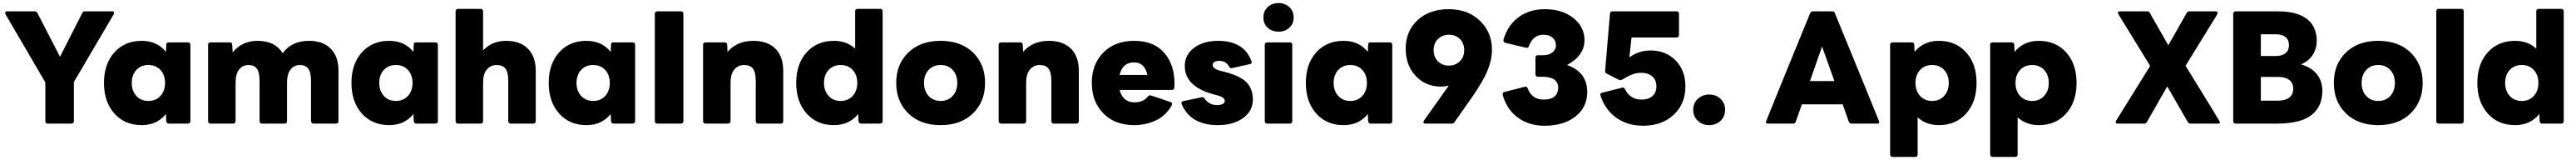

<svg xmlns="http://www.w3.org/2000/svg" viewBox="-20 -808 16870 1046"><path d="M448 0H293Q278 0 277 -16V-269L16 -715Q14 -720 14 -724Q14 -734 27 -734H206Q220 -734 225 -723L373 -437L519 -723Q524 -734 537 -734H713Q727 -734 727 -724Q727 -720 725 -715L464 -272V-16Q464 -1 448 0Z M908 10Q797 10 729 -66Q661 -142 661 -266Q661 -390 729 -465.5Q797 -541 908 -541Q1009 -541 1067 -469L1069 -516Q1069 -531 1085 -531H1211Q1226 -531 1227 -516V-16Q1227 -1 1211 0H1085Q1072 0 1069 -16L1067 -63Q1009 10 908 10ZM952 -148Q1001 -148 1031 -181Q1061 -214 1061 -266Q1061 -318 1031 -350.5Q1001 -383 952 -383Q903 -383 873 -350.5Q843 -318 843 -266Q843 -214 873 -181Q903 -148 952 -148Z M2182 0H2033Q2020 0 2017 -16V-279Q2017 -335 1999.5 -359Q1982 -383 1945 -383Q1907 -383 1883.5 -354Q1860 -325 1860 -266V-16Q1860 -1 1844 0H1696Q1681 0 1680 -16V-279Q1680 -335 1662.5 -359Q1645 -383 1608 -383Q1570 -383 1546.5 -354Q1523 -325 1523 -266V-16Q1523 -1 1507 0H1359Q1344 0 1343 -16V-516Q1343 -530 1359 -531H1485Q1500 -531 1501 -516L1504 -465Q1564 -541 1667 -541Q1781 -541 1832 -460Q1889 -541 2004 -541Q2096 -541 2146.5 -489.5Q2197 -438 2197 -346V-16Q2197 -1 2182 0Z M2529 10Q2418 10 2350 -66Q2282 -142 2282 -266Q2282 -390 2350 -465.5Q2418 -541 2529 -541Q2630 -541 2688 -469L2690 -516Q2690 -531 2706 -531H2832Q2847 -531 2848 -516V-16Q2848 -1 2832 0H2706Q2693 0 2690 -16L2688 -63Q2630 10 2529 10ZM2573 -148Q2622 -148 2652 -181Q2682 -214 2682 -266Q2682 -318 2652 -350.5Q2622 -383 2573 -383Q2524 -383 2494 -350.5Q2464 -318 2464 -266Q2464 -214 2494 -181Q2524 -148 2573 -148Z M3473 0H3325Q3310 0 3309 -16V-279Q3309 -335 3291 -359Q3273 -383 3233 -383Q3194 -383 3169 -354Q3144 -325 3144 -266V-16Q3144 -1 3128 0H2980Q2965 0 2964 -16V-734Q2964 -749 2980 -750H3128Q3143 -750 3144 -734V-478Q3202 -541 3295 -541Q3387 -541 3438 -489.5Q3489 -438 3489 -346V-16Q3489 -1 3473 0Z M3821 10Q3710 10 3642 -66Q3574 -142 3574 -266Q3574 -390 3642 -465.5Q3710 -541 3821 -541Q3922 -541 3980 -469L3982 -516Q3982 -531 3998 -531H4124Q4139 -531 4140 -516V-16Q4140 -1 4124 0H3998Q3985 0 3982 -16L3980 -63Q3922 10 3821 10ZM3865 -148Q3914 -148 3944 -181Q3974 -214 3974 -266Q3974 -318 3944 -350.5Q3914 -383 3865 -383Q3816 -383 3786 -350.5Q3756 -318 3756 -266Q3756 -214 3786 -181Q3816 -148 3865 -148Z M4440 0H4285Q4270 0 4269 -16V-718Q4269 -733 4285 -734H4440Q4455 -734 4456 -718V-16Q4456 -1 4440 0Z M5094 0H4946Q4931 0 4930 -16V-279Q4930 -335 4912 -359Q4894 -383 4854 -383Q4815 -383 4790 -354Q4765 -325 4765 -266V-16Q4765 -1 4749 0H4601Q4586 0 4585 -16V-516Q4585 -530 4601 -531H4726Q4741 -531 4743 -516L4745 -469Q4808 -541 4913 -541Q5008 -541 5059 -489.5Q5110 -438 5110 -346V-16Q5110 -1 5094 0Z M5442 10Q5331 10 5263 -66Q5195 -142 5195 -266Q5195 -390 5263 -465.5Q5331 -541 5442 -541Q5526 -541 5581 -490V-734Q5581 -749 5597 -750H5745Q5760 -750 5761 -734V-16Q5761 -1 5745 0H5619Q5606 0 5603 -16L5601 -63Q5543 10 5442 10ZM5486 -148Q5535 -148 5565 -181Q5595 -214 5595 -266Q5595 -318 5565 -350.5Q5535 -383 5486 -383Q5437 -383 5407 -350.5Q5377 -318 5377 -266Q5377 -214 5407 -181Q5437 -148 5486 -148Z M6141 10Q6008 10 5929 -67Q5850 -144 5850 -266Q5850 -388 5929 -464.5Q6008 -541 6141 -541Q6274 -541 6353 -464.5Q6432 -388 6432 -266Q6432 -144 6353 -67Q6274 10 6141 10ZM6141 -148Q6190 -148 6220 -181Q6250 -214 6250 -266Q6250 -318 6220 -350.5Q6190 -383 6141 -383Q6092 -383 6062 -350.5Q6032 -318 6032 -266Q6032 -214 6062 -181Q6092 -148 6141 -148Z M7030 0H6882Q6867 0 6866 -16V-279Q6866 -335 6848 -359Q6830 -383 6790 -383Q6751 -383 6726 -354Q6701 -325 6701 -266V-16Q6701 -1 6685 0H6537Q6522 0 6521 -16V-516Q6521 -530 6537 -531H6662Q6677 -531 6679 -516L6681 -469Q6744 -541 6849 -541Q6944 -541 6995 -489.5Q7046 -438 7046 -346V-16Q7046 -1 7030 0Z M7409 10Q7282 10 7206.5 -67Q7131 -144 7131 -266Q7131 -388 7206.5 -464.5Q7282 -541 7409 -541Q7542 -541 7610 -457Q7673 -381 7673 -260Q7673 -248 7671.5 -234Q7670 -220 7655 -220H7313Q7335 -139 7410 -139Q7469 -139 7498 -177Q7505 -185 7514 -185Q7517 -185 7647 -141Q7657 -137 7657 -129Q7657 -125 7655 -120Q7617 -52 7551 -21Q7485 10 7409 10ZM7495 -318Q7478 -400 7407 -400Q7332 -400 7313 -318Z M7957 10Q7777 10 7719 -129L7718 -135Q7718 -144 7730 -147L7855 -173Q7864 -173 7870 -163Q7900 -121 7951 -121Q7974 -121 7988 -128Q8002 -135 8002 -149Q8002 -160 7989 -170Q7976 -180 7926 -192Q7740 -243 7740 -377Q7740 -449 7800.5 -495Q7861 -541 7958 -541Q8128 -541 8177 -408L8179 -401Q8179 -392 8166 -389Q8049 -362 8046 -362Q8036 -362 8031 -372Q8020 -391 8004.5 -400.5Q7989 -410 7965 -410Q7947 -410 7935 -403.5Q7923 -397 7923 -383Q7923 -356 7982 -343L8001 -338Q8104 -312 8145 -269Q8186 -226 8186 -158Q8186 -82 8121.5 -36Q8057 10 7957 10Z M8354 -601Q8312 -601 8283.5 -626.5Q8255 -652 8255 -694Q8255 -736 8283.5 -762Q8312 -788 8354 -788Q8396 -788 8424.5 -762Q8453 -736 8453 -694Q8453 -652 8424.5 -626.5Q8396 -601 8354 -601ZM8428 0H8280Q8265 0 8264 -16V-516Q8264 -530 8280 -531H8428Q8443 -531 8444 -516V-16Q8444 -1 8428 0Z M8780 10Q8669 10 8601 -66Q8533 -142 8533 -266Q8533 -390 8601 -465.5Q8669 -541 8780 -541Q8881 -541 8939 -469L8941 -516Q8941 -531 8957 -531H9083Q9098 -531 9099 -516V-16Q9099 -1 9083 0H8957Q8944 0 8941 -16L8939 -63Q8881 10 8780 10ZM8824 -148Q8873 -148 8903 -181Q8933 -214 8933 -266Q8933 -318 8903 -350.5Q8873 -383 8824 -383Q8775 -383 8745 -350.5Q8715 -318 8715 -266Q8715 -214 8745 -181Q8775 -148 8824 -148Z M9488 0H9317Q9303 0 9303 -10Q9303 -14 9306 -19L9469 -248Q9445 -242 9418 -242Q9318 -242 9252.5 -311.5Q9187 -381 9187 -490Q9187 -605 9265 -676.5Q9343 -748 9469 -748Q9595 -748 9673.5 -672Q9752 -596 9752 -483Q9752 -416 9721 -342.5Q9690 -269 9612 -159L9507 -10Q9500 0 9488 0ZM9470 -379Q9512 -379 9541 -407Q9570 -435 9570 -480Q9570 -525 9542 -553Q9514 -581 9470 -581Q9427 -581 9398.5 -553Q9370 -525 9370 -480Q9370 -435 9398.5 -407Q9427 -379 9470 -379Z M10095 14Q9995 14 9922 -39Q9849 -92 9822 -188V-193Q9822 -205 9834 -207Q9969 -242 9972 -242Q9981 -242 9986 -230Q10013 -157 10092 -157Q10182 -157 10186 -233Q10186 -304 10087 -306H10053Q10038 -306 10037 -322V-432Q10037 -446 10053 -447H10089Q10125 -447 10148 -465.5Q10171 -484 10171 -512Q10171 -543 10148.5 -562Q10126 -581 10089 -581Q10022 -581 9994 -507Q9990 -495 9979 -495L9840 -528Q9827 -532 9827 -544V-547Q9855 -644 9927 -696Q9999 -748 10098 -748Q10212 -748 10285 -690.5Q10358 -633 10358 -545Q10358 -445 10244 -383Q10376 -336 10376 -207Q10376 -107 10299 -46.5Q10222 14 10095 14Z M10743 14Q10641 14 10568 -37Q10495 -88 10463 -182L10462 -189Q10462 -200 10474 -202L10609 -236Q10618 -236 10623 -226Q10656 -157 10732 -157Q10777 -157 10803 -180Q10829 -203 10829 -243Q10829 -284 10802.5 -308Q10776 -332 10729 -332Q10699 -332 10671 -321.5Q10643 -311 10604 -287Q10599 -284 10593 -284Q10588 -284 10582 -287L10503 -327Q10493 -333 10493 -344L10525 -719Q10528 -734 10541 -734H10962Q10976 -734 10977 -718V-579Q10977 -564 10962 -563H10666L10652 -433Q10714 -478 10790 -478Q10891 -478 10955 -413Q11019 -348 11019 -242Q11019 -129 10942 -57.5Q10865 14 10743 14Z M11175 10Q11131 10 11100.5 -18Q11070 -46 11070 -90Q11070 -134 11100.5 -162Q11131 -190 11175 -190Q11219 -190 11249 -162Q11279 -134 11279 -90Q11279 -46 11249 -18Q11219 10 11175 10Z M12275 0H12107Q12094 0 12089 -13L12049 -126H11782L11742 -13Q11738 0 11724 0H11560Q11546 0 11546 -11Q11546 -15 11836 -722Q11842 -734 11854 -734H11980Q11994 -734 11998 -722Q12289 -14 12289 -11Q12289 0 12275 0ZM11995 -278 11914 -504 11835 -278Z M12524 218H12376Q12361 218 12360 202V-516Q12360 -530 12376 -531H12501Q12516 -531 12518 -516L12520 -469Q12579 -541 12679 -541Q12790 -541 12858 -465.5Q12926 -390 12926 -266Q12926 -142 12858 -66Q12790 10 12679 10Q12595 10 12540 -41V202Q12540 217 12524 218ZM12635 -148Q12684 -148 12714 -181Q12744 -214 12744 -266Q12744 -318 12714 -350.5Q12684 -383 12635 -383Q12586 -383 12556 -350.5Q12526 -318 12526 -266Q12526 -214 12556 -181Q12586 -148 12635 -148Z M13179 218H13031Q13016 218 13015 202V-516Q13015 -530 13031 -531H13156Q13171 -531 13173 -516L13175 -469Q13234 -541 13334 -541Q13445 -541 13513 -465.5Q13581 -390 13581 -266Q13581 -142 13513 -66Q13445 10 13334 10Q13250 10 13195 -41V202Q13195 217 13179 218ZM13290 -148Q13339 -148 13369 -181Q13399 -214 13399 -266Q13399 -318 13369 -350.5Q13339 -383 13290 -383Q13241 -383 13211 -350.5Q13181 -318 13181 -266Q13181 -214 13211 -181Q13241 -148 13290 -148Z M14507 0H14328Q14315 0 14309 -11L14175 -243L14042 -11Q14036 0 14024 0H13851Q13837 0 13837 -10Q13837 -14 13840 -19L14063 -377L13855 -715Q13852 -720 13852 -724Q13852 -734 13866 -734H14043Q14057 -734 14061 -723L14182 -512L14302 -723Q14308 -734 14320 -734H14492Q14505 -734 14505 -723Q14505 -720 14503 -715L14295 -378Q14520 -14 14520 -10Q14520 0 14507 0Z M14891 0H14623Q14608 0 14607 -16V-718Q14607 -733 14623 -734H14894Q14988 -734 15045 -709.5Q15102 -685 15128 -642Q15154 -599 15154 -542Q15154 -490 15128 -449.5Q15102 -409 15051 -387Q15121 -367 15156 -321.5Q15191 -276 15191 -215Q15191 -112 15120 -56Q15049 0 14891 0ZM14889 -442Q14925 -442 14948.5 -459.5Q14972 -477 14972 -513Q14972 -549 14948.5 -566.5Q14925 -584 14889 -584H14788V-442ZM14902 -150Q14947 -150 14973.5 -169.5Q15000 -189 15000 -228Q15000 -267 14973.5 -286Q14947 -305 14902 -305H14788V-150Z M15557 10Q15424 10 15345 -67Q15266 -144 15266 -266Q15266 -388 15345 -464.5Q15424 -541 15557 -541Q15690 -541 15769 -464.5Q15848 -388 15848 -266Q15848 -144 15769 -67Q15690 10 15557 10ZM15557 -148Q15606 -148 15636 -181Q15666 -214 15666 -266Q15666 -318 15636 -350.5Q15606 -383 15557 -383Q15508 -383 15478 -350.5Q15448 -318 15448 -266Q15448 -214 15478 -181Q15508 -148 15557 -148Z M16101 0H15953Q15938 0 15937 -16V-734Q15937 -749 15953 -750H16101Q16116 -750 16117 -734V-16Q16117 -1 16101 0Z M16453 10Q16342 10 16274 -66Q16206 -142 16206 -266Q16206 -390 16274 -465.5Q16342 -541 16453 -541Q16537 -541 16592 -490V-734Q16592 -749 16608 -750H16756Q16771 -750 16772 -734V-16Q16772 -1 16756 0H16630Q16617 0 16614 -16L16612 -63Q16554 10 16453 10ZM16497 -148Q16546 -148 16576 -181Q16606 -214 16606 -266Q16606 -318 16576 -350.5Q16546 -383 16497 -383Q16448 -383 16418 -350.5Q16388 -318 16388 -266Q16388 -214 16418 -181Q16448 -148 16497 -148Z"/></svg>

Font: YamahaIndonesia935. App XBold
Style: Regular
Weight: 800
Designer: Dalton Maag Ltd
Foundry: Dalton Maag Ltd
Version: Version 1.002; January 01, 2024; Regular/Italic